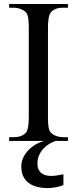

<svg xmlns="http://www.w3.org/2000/svg" viewBox="-20 -717 391 977"><path d="M325.7 -19V0H26.4V-19H50.3Q93.3 -19 113.8 -44.4Q126.5 -61.5 126.5 -123V-573.7Q126.5 -626.5 118.7 -643.1Q113.8 -656.7 97.7 -665Q75.7 -677.7 50.3 -677.7H26.4V-696.8H325.7V-677.7H299.8Q256.8 -677.7 237.8 -652.3Q224.1 -635.7 224.1 -573.7V-123Q224.1 -70.3 231.4 -53.2Q236.8 -41 252.9 -31.2Q274.9 -19 299.8 -19ZM88.4 129.9Q88.4 106.4 98.1 85.4Q107.9 64.5 124.5 47.1Q141.1 29.8 162.4 17.6Q183.6 5.4 206.5 0H263.7Q248 4.9 231.4 14.6Q214.8 24.4 201.4 38.8Q188 53.2 179.2 72.3Q170.4 91.3 170.4 115.2Q170.4 131.8 175.5 143.8Q180.7 155.8 189.9 163.3Q199.2 170.9 211.9 174.6Q224.6 178.2 239.7 178.2Q252.9 178.2 268.6 176Q284.2 173.8 302.7 169.9V224.1Q294.9 228 284.9 231Q274.9 233.9 264.2 235.8Q253.4 237.8 243.4 239Q233.4 240.2 225.6 240.2Q193.8 240.2 168.5 233.6Q143.1 227.1 125.2 213.6Q107.4 200.2 97.9 179.4Q88.4 158.7 88.4 129.9Z"/></svg>

Font: KhunPaOh
Style: Regular
Weight: 400
Designer: Khon Soe Zaw Thu
Version: Version 1.00 July 11, 2016, initial release